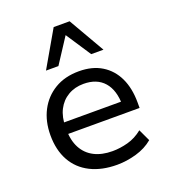

<svg xmlns="http://www.w3.org/2000/svg" viewBox="-139 -860 867 973"><g transform="rotate(-20 294.5 -374.0)"><path d="M327 9Q244 9 183.5 -21.5Q123 -52 91 -109.5Q59 -167 59 -247Q59 -322 89 -379.5Q119 -437 174 -470Q229 -503 305 -503Q377 -503 427.5 -472Q478 -441 504.5 -385Q531 -329 531 -252V-223H126V-285H473L454 -265Q454 -347 415.5 -391Q377 -435 305 -435Q258 -435 221.5 -413.5Q185 -392 165 -353Q145 -314 145 -258V-248Q145 -188 167 -147Q189 -106 230 -85Q271 -64 328 -64Q369 -64 411.5 -75.5Q454 -87 491 -117L521 -53Q483 -21 430.5 -6Q378 9 327 9ZM150 -563 262 -757H348L460 -563H394L305 -698L217 -563Z"/></g></svg>

Font: Nunito Sans 8pt
Style: Regular
Weight: 400
Version: Version 3.101;gftools[0.9.27]